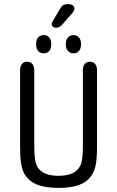

<svg xmlns="http://www.w3.org/2000/svg" viewBox="-20 -906 571 936"><path d="M453 -192V-563Q453 -583 444 -594Q435 -605 418 -605Q402 -605 393 -594Q384 -583 384 -563V-197Q384 -160 381 -135.5Q378 -111 371 -98Q359 -73 332.5 -61Q306 -49 265 -49Q228 -49 203 -59Q178 -69 164 -90Q155 -104 151 -129Q147 -154 147 -197V-563Q147 -583 138 -594Q129 -605 112 -605Q96 -605 87 -594Q78 -583 78 -563V-192Q78 -142 82.5 -112Q87 -82 97 -62Q117 -25 157.5 -7.5Q198 10 265 10Q327 10 366 -4.5Q405 -19 426 -50Q441 -72 447 -103.5Q453 -135 453 -192ZM193 -735Q176 -735 166 -723.5Q156 -712 156 -690Q156 -669 166 -657.5Q176 -646 193 -646Q210 -646 220 -657.5Q230 -669 230 -690Q230 -712 220 -723.5Q210 -735 193 -735ZM338 -735Q321 -735 311 -723.5Q301 -712 301 -690Q301 -669 311 -657.5Q321 -646 338 -646Q355 -646 365 -657.5Q375 -669 375 -690Q375 -712 365 -723.5Q355 -735 338 -735ZM309 -886Q296 -886 288 -881Q280 -876 272 -862L236 -801Q232 -794 232 -788Q232 -781 237.5 -776Q243 -771 252 -771Q263 -771 269.5 -774.5Q276 -778 285 -788L334 -844Q343 -855 343 -863Q343 -873 335 -879.5Q327 -886 309 -886Z"/></svg>

Font: Beiruti
Style: Regular
Weight: 400
Version: Version 1.00